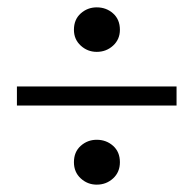

<svg xmlns="http://www.w3.org/2000/svg" viewBox="-20 -564 527 522"><path d="M243 -62Q218 -62 199.5 -79Q181 -96 181 -123Q181 -151 199.5 -167.5Q218 -184 243 -184Q269 -184 287.5 -167.5Q306 -151 306 -123Q306 -96 287.5 -79Q269 -62 243 -62ZM243 -423Q218 -423 199.5 -440Q181 -457 181 -483Q181 -511 199.5 -527.5Q218 -544 243 -544Q269 -544 287.5 -527.5Q306 -511 306 -483Q306 -457 287.5 -440Q269 -423 243 -423ZM460 -277H26V-329H460Z"/></svg>

Font: Lisu Bosa ExtraLight
Style: Regular
Weight: 200
Designer: David Morse, Annie Olsen, Victor Gaultney, Frank Grießhammer (Latin)
Foundry: SIL International
Version: Version 2.000